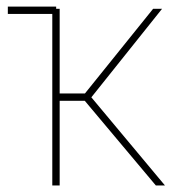

<svg xmlns="http://www.w3.org/2000/svg" viewBox="-20 -566 551 586"><path d="M3.9 -523.4V-545.9H151.4V-523.4ZM139.6 0V-539.1H162.1V-280.8H239.3L447.3 -539.1H474.6L258.8 -269L483.4 0H455.6L238.8 -258.3H162.1V0Z"/></svg>

Font: Inter 18pt Thin
Style: Regular
Weight: 250
Designer: Rasmus Andersson
Foundry: rsms
Version: Version 4.001;git-66647c0bb